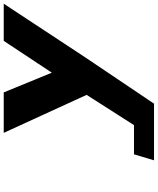

<svg xmlns="http://www.w3.org/2000/svg" viewBox="74 -940 865 1054"><g transform="rotate(-90 507.0 -412.5)"><path d="M305.2 -825 513.7 -370 347.7 -110H187.3L154.5 0H277.5H465.5L718.5 -376L1014.2 -825H810.2L635.5 -561L527.2 -825Z"/></g></svg>

Font: Hussar
Style: BdOblThree
Weight: 700
Foundry: Cannot Into Space Fonts
Version: Version 2.00